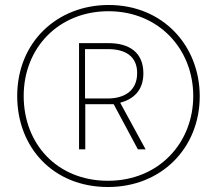

<svg xmlns="http://www.w3.org/2000/svg" viewBox="-20 -742 871 770"><path d="M413 8C628 8 781 -149 781 -356C781 -557 635 -722 416 -722C209 -722 49 -573 49 -357C49 -150 194 8 413 8ZM413 -17C208 -17 75 -166 75 -357C75 -552 217 -697 415 -697C617 -697 755 -545 755 -357C755 -169 617 -17 413 -17ZM297 -143H322V-324H436L533 -143H564L462 -330C514 -344 555 -378 555 -448C555 -533 497 -569 415 -569H297ZM411 -347H321V-545H413C482 -545 530 -517 530 -449C530 -377 478 -347 411 -347Z"/></svg>

Font: Noto Sans Sinhala UI Condensed Thin
Style: Regular
Weight: 100
Width: 3
Designer: Jelle Bosma - Monotype Design Team
Foundry: Monotype Imaging Inc.
Version: Version 2.006